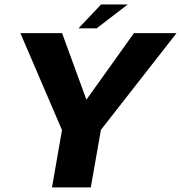

<svg xmlns="http://www.w3.org/2000/svg" viewBox="-20 -820 792 840"><path d="M207.5 0H377.2L421.5 -251.8L752.3 -675H566L358.9 -385.2H357.6L251.6 -675H69.2L251.2 -251ZM323.2 -696H402.6L538.8 -800.4H422.3Z"/></svg>

Font: Anybody Thin
Style: Italic
Weight: 100
Italic angle: -10°
Designer: Tyler Finck
Foundry: Etcetera Type Company
Version: Version 1.114;gftools[0.9.25]